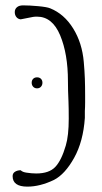

<svg xmlns="http://www.w3.org/2000/svg" viewBox="-20 -686 380 715"><path d="M27 -30Q27 -41 36 -46.5Q45 -52 57 -52Q64 -45 79 -43Q98 -40 115 -40Q163 -40 186 -64.5Q209 -89 225 -144Q236 -181 236 -244Q236 -284 235 -308Q233 -350 233 -384Q233 -485 204 -554.5Q175 -624 118 -624Q108 -624 103 -623L57 -614Q47 -615 41 -622.5Q35 -630 35 -641Q35 -652 43 -659Q51 -666 66 -666Q90 -666 122.5 -663Q155 -660 167 -655Q219 -634 252.5 -580Q286 -526 292 -455Q295 -421 296 -393.5Q297 -366 297 -329V-305Q297 -287 296 -273V-247Q290 -159 256 -98Q222 -37 181 -16Q129 9 82 9Q27 9 27 -30ZM98 -378Q98 -387 103.5 -392.5Q109 -398 118 -398Q127 -398 132.5 -392.5Q138 -387 138 -378Q138 -369 132.5 -363Q127 -357 118 -357Q109 -357 103.5 -363Q98 -369 98 -378Z"/></svg>

Font: Amatic SC
Style: Bold
Weight: 700
Designer: Multiple Designers
Foundry: Vernon Adams
Version: Version 2.505